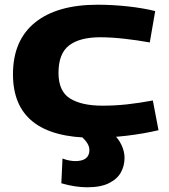

<svg xmlns="http://www.w3.org/2000/svg" viewBox="-20 -574 716 814"><path d="M35 -259Q35 -403 128.5 -478.5Q222 -554 394 -554Q456 -554 521 -547Q586 -540 638 -527L615 -394Q560 -404 505 -410Q450 -416 405 -416Q318 -416 273 -381.5Q228 -347 228 -265Q228 -187 277 -156.5Q326 -126 414 -126Q467 -126 518 -131.5Q569 -137 628 -148L652 -22Q589 -7 516.5 1.5Q444 10 376 10Q35 10 35 -259ZM245 98Q260 104 274.5 106.5Q289 109 299 109Q359 109 359 62Q359 44 345.5 26.5Q332 9 312 -6H460Q482 13 495 40.5Q508 68 508 95Q508 129 492.5 157Q477 185 442 202.5Q407 220 349 220Q326 220 298.5 216Q271 212 240 203Z"/></svg>

Font: Georama Extended
Style: Bold
Weight: 700
Width: 7
Designer: Jean-Baptiste Levee
Foundry: Production Type
Version: Version 1.000